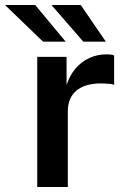

<svg xmlns="http://www.w3.org/2000/svg" viewBox="-79 -743 497 763"><path d="M69 0V-517H185.5V-405Q198 -443.5 221.2 -470.8Q244.5 -498 276 -512.5Q307.5 -527 344.5 -527Q353.5 -527 362 -526Q370.5 -525 374.5 -522.5V-406Q369 -408.5 360.2 -409.5Q351.5 -410.5 345 -410.5Q307.5 -413.5 278.8 -407.5Q250 -401.5 230.2 -387.2Q210.5 -373 200.5 -351.2Q190.5 -329.5 190.5 -300.5V0ZM242 -723 341.5 -577.5H252L125.5 -723ZM61 -723 182 -577.5H92L-59 -723Z"/></svg>

Font: Public Sans SemiBold
Style: Regular
Weight: 600
Designer: The Public Sans Project Authors: Dan O. Williams and USWDS (Libre Franklin designed by Pablo Impallari and Rodrigo Fuenz
Version: Version 1.007